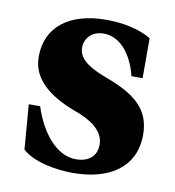

<svg xmlns="http://www.w3.org/2000/svg" viewBox="-64 -560 575 630"><g transform="rotate(10 223.0 -245.0)"><path d="M38 -185 50 -36C88 -1 163 12 219 12C341 12 425 -43 425 -151C425 -237 371 -278 279 -313C221 -334 178 -358 178 -398C178 -429 200 -456 241 -456C292 -456 335 -410 354 -334H391V-467C350 -492 293 -502 241 -502C119 -502 43 -445 43 -344C43 -271 102 -223 190 -190C241 -172 290 -143 290 -95C290 -57 265 -34 221 -34C155 -34 102 -103 76 -185Z"/></g></svg>

Font: Heuristica
Style: Bold
Weight: 700
Version: Version 1.0.1